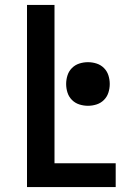

<svg xmlns="http://www.w3.org/2000/svg" viewBox="-20 -755 540 775"><path d="M89 0V-735H200V-96H447V0ZM335 -328Q317 -328 300 -333.5Q283 -339 270.5 -351.5Q258 -364 252.5 -381Q247 -398 247 -416Q247 -434 252.5 -451Q258 -468 270.5 -480.5Q283 -493 300 -498.5Q317 -504 335 -504Q353 -504 370 -498.5Q387 -493 399.5 -480.5Q412 -468 417.5 -451Q423 -434 423 -416Q423 -398 417.5 -381Q412 -364 399.5 -351.5Q387 -339 370 -333.5Q353 -328 335 -328Z"/></svg>

Font: Iosevka Fixed
Style: Bold
Weight: 700
Monospace: yes
Designer: Belleve Invis
Foundry: Belleve Invis
Version: Version 32.3.0